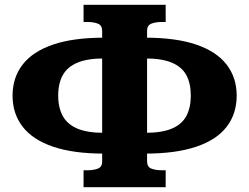

<svg xmlns="http://www.w3.org/2000/svg" viewBox="-20 -753 1032 795"><path d="M403 -84V-625Q403 -648 385.5 -655Q368 -662 341 -662H326V-733H666V-662H650Q624 -662 606.5 -655Q589 -648 589 -626V-85Q589 -62 606.5 -55Q624 -48 650 -48H666V22H326V-48H341Q368 -48 385.5 -55Q403 -62 403 -84ZM411 -597V-511Q342 -511 300.5 -493.5Q259 -476 240 -442Q221 -408 221 -357Q221 -307 240 -272.5Q259 -238 300.5 -220.5Q342 -203 411 -203V-117Q284 -117 200 -145.5Q116 -174 74 -228Q32 -282 32 -357Q32 -432 74 -486Q116 -540 200 -568.5Q284 -597 411 -597ZM581 -117V-203Q650 -203 691.5 -220.5Q733 -238 751.5 -272.5Q770 -307 770 -357Q770 -408 751.5 -442Q733 -476 691.5 -493.5Q650 -511 581 -511V-597Q708 -597 792 -568.5Q876 -540 918 -486Q960 -432 960 -357Q960 -282 918.5 -228Q877 -174 792.5 -145.5Q708 -117 581 -117Z"/></svg>

Font: Roboto Serif
Style: Bold
Weight: 700
Designer: Greg Gazdowicz
Foundry: Commercial Type
Version: Version 1.008